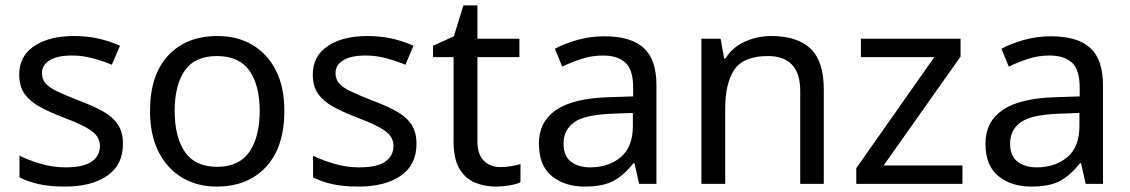

<svg xmlns="http://www.w3.org/2000/svg" viewBox="-20 -679 4174 709"><path d="M434 -148Q434 -70 376 -30Q318 10 220 10Q164 10 123.5 1Q83 -8 52 -24V-104Q84 -88 129.5 -74.5Q175 -61 222 -61Q289 -61 319 -82.5Q349 -104 349 -140Q349 -160 338 -176Q327 -192 298.5 -208Q270 -224 217 -244Q165 -264 128 -284Q91 -304 71 -332Q51 -360 51 -404Q51 -472 106.5 -509Q162 -546 252 -546Q301 -546 343.5 -536.5Q386 -527 423 -510L393 -440Q359 -454 322 -464Q285 -474 246 -474Q192 -474 163.5 -456.5Q135 -439 135 -409Q135 -387 148 -371.5Q161 -356 191.5 -341.5Q222 -327 273 -307Q324 -288 360 -268Q396 -248 415 -219.5Q434 -191 434 -148Z M1030 -269Q1030 -136 962.5 -63Q895 10 780 10Q709 10 653.5 -22.5Q598 -55 566 -117.5Q534 -180 534 -269Q534 -402 601 -474Q668 -546 783 -546Q856 -546 911.5 -513.5Q967 -481 998.5 -419.5Q1030 -358 1030 -269ZM625 -269Q625 -174 662.5 -118.5Q700 -63 782 -63Q863 -63 901 -118.5Q939 -174 939 -269Q939 -364 901 -418Q863 -472 781 -472Q699 -472 662 -418Q625 -364 625 -269Z M1518 -148Q1518 -70 1460 -30Q1402 10 1304 10Q1248 10 1207.5 1Q1167 -8 1136 -24V-104Q1168 -88 1213.5 -74.5Q1259 -61 1306 -61Q1373 -61 1403 -82.5Q1433 -104 1433 -140Q1433 -160 1422 -176Q1411 -192 1382.5 -208Q1354 -224 1301 -244Q1249 -264 1212 -284Q1175 -304 1155 -332Q1135 -360 1135 -404Q1135 -472 1190.5 -509Q1246 -546 1336 -546Q1385 -546 1427.5 -536.5Q1470 -527 1507 -510L1477 -440Q1443 -454 1406 -464Q1369 -474 1330 -474Q1276 -474 1247.5 -456.5Q1219 -439 1219 -409Q1219 -387 1232 -371.5Q1245 -356 1275.5 -341.5Q1306 -327 1357 -307Q1408 -288 1444 -268Q1480 -248 1499 -219.5Q1518 -191 1518 -148Z M1827 -62Q1847 -62 1868 -65.5Q1889 -69 1902 -73V-6Q1888 1 1862 5.5Q1836 10 1812 10Q1770 10 1734.5 -4.5Q1699 -19 1677 -55Q1655 -91 1655 -156V-468H1579V-510L1656 -545L1691 -659H1743V-536H1898V-468H1743V-158Q1743 -109 1766.5 -85.5Q1790 -62 1827 -62Z M2212 -545Q2310 -545 2357 -502Q2404 -459 2404 -365V0H2340L2323 -76H2319Q2284 -32 2245.5 -11Q2207 10 2139 10Q2066 10 2018 -28.5Q1970 -67 1970 -149Q1970 -229 2033 -272.5Q2096 -316 2227 -320L2318 -323V-355Q2318 -422 2289 -448Q2260 -474 2207 -474Q2165 -474 2127 -461.5Q2089 -449 2056 -433L2029 -499Q2064 -518 2112 -531.5Q2160 -545 2212 -545ZM2238 -259Q2138 -255 2099.5 -227Q2061 -199 2061 -148Q2061 -103 2088.5 -82Q2116 -61 2159 -61Q2227 -61 2272 -98.5Q2317 -136 2317 -214V-262Z M2828 -546Q2924 -546 2973 -499.5Q3022 -453 3022 -349V0H2935V-343Q2935 -472 2815 -472Q2726 -472 2692 -422Q2658 -372 2658 -278V0H2570V-536H2641L2654 -463H2659Q2685 -505 2731 -525.5Q2777 -546 2828 -546Z M3534 0H3142V-58L3430 -468H3159V-536H3527V-470L3243 -68H3534Z M3861 -545Q3959 -545 4006 -502Q4053 -459 4053 -365V0H3989L3972 -76H3968Q3933 -32 3894.5 -11Q3856 10 3788 10Q3715 10 3667 -28.5Q3619 -67 3619 -149Q3619 -229 3682 -272.5Q3745 -316 3876 -320L3967 -323V-355Q3967 -422 3938 -448Q3909 -474 3856 -474Q3814 -474 3776 -461.5Q3738 -449 3705 -433L3678 -499Q3713 -518 3761 -531.5Q3809 -545 3861 -545ZM3887 -259Q3787 -255 3748.5 -227Q3710 -199 3710 -148Q3710 -103 3737.5 -82Q3765 -61 3808 -61Q3876 -61 3921 -98.5Q3966 -136 3966 -214V-262Z"/></svg>

Font: Noto Sans Kaithi
Style: Regular
Weight: 400
Designer: Monotype Design Team
Foundry: Monotype Imaging Inc.
Version: Version 2.005; ttfautohint (v1.8.4.7-5d5b)